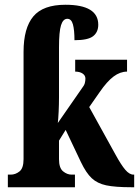

<svg xmlns="http://www.w3.org/2000/svg" viewBox="-20 -787 585 807"><path d="M13 -53H25Q45 -53 62 -66.5Q79 -80 79 -118V-569Q79 -669 120 -718Q161 -767 255 -767Q393 -767 393 -683Q393 -652 371.5 -635Q350 -618 293 -618Q293 -661 286.5 -684.5Q280 -708 263 -708Q245 -708 236.5 -681Q228 -654 228 -588V-378Q228 -348 226.5 -317.5Q225 -287 223 -270L323 -414Q334 -428 336.5 -437.5Q339 -447 339 -457Q339 -470 327 -478Q315 -486 296 -486V-536H514V-486Q485 -486 457.5 -465.5Q430 -445 399 -400L355 -337L465 -138Q489 -94 506.5 -73.5Q524 -53 541 -53H544V0H533Q464 0 426.5 -8Q389 -16 365.5 -38Q342 -60 320 -106L256 -241L228 -196V-118Q228 -81 245 -67Q262 -53 281 -53H295V0H13Z"/></svg>

Font: Noto Serif CondExtraBold
Style: Regular
Weight: 800
Width: 3
Designer: Monotype Design Team
Foundry: Monotype Imaging Inc.
Version: Version 1.001